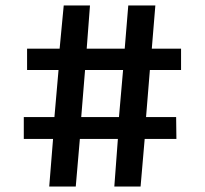

<svg xmlns="http://www.w3.org/2000/svg" viewBox="-20 -682 749 702"><path d="M67 -174V-254H179L194 -426H79V-504H198L213 -662H309L297 -504H436L449 -662H548L535 -504H642V-426H528L514 -254H624L625 -174H509L494 0H398L411 -174H272L257 0H160L174 -174ZM430 -426H291L277 -254H415Z"/></svg>

Font: Martel
Style: Bold
Weight: 700
Designer: Dan Reynolds
Foundry: Dan Reynolds
Version: Version 1.001; ttfautohint (v1.1) -l 5 -r 5 -G 72 -x 0 -D la